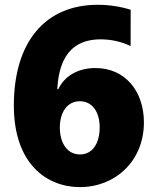

<svg xmlns="http://www.w3.org/2000/svg" viewBox="-20 -759 641 789"><path d="M308.6 9.9C452.4 9.9 571.4 -95.9 571.4 -256C571.4 -384.6 494 -479.4 372.2 -479.4C300.4 -479.4 245 -446.7 219.5 -392.4H215.2C220.5 -475.5 243.6 -597.3 393.8 -597.3C432.9 -597.3 476.9 -589.1 516.7 -569.6L517 -718.8C478 -731.5 429.7 -739.3 381.4 -739.3C165.8 -739.3 36.9 -586.6 36.9 -325.3C36.9 -85.6 172.2 9.9 308.6 9.9ZM308.6 -124.3C258.5 -124.3 225.9 -168.3 225.9 -235.1C225.9 -300.4 258.5 -343 307.9 -343C357.2 -343 389.6 -301.8 389.6 -235.4C389.6 -167.6 358.7 -124.3 308.6 -124.3Z"/></svg>

Font: TID UI Extra Bold
Style: Regular
Weight: 800
Designer: The TID Project Authors
Foundry: Bakken & Bæck
Version: Version 1.001;hotconv 1.0.109;makeotfexe 2.5.65596